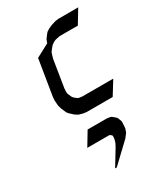

<svg xmlns="http://www.w3.org/2000/svg" viewBox="-174 -486 718 834"><g transform="rotate(-30 185.0 -69.0)"><path d="M69.8 -110.8 70.8 -128.9 100.1 -309.1 166 -344.2 171.9 -359.9 178.2 -369.1 188 -381.8 192.9 -387.2 205.1 -395 222.2 -402.8 246.1 -410.2 262.2 -412.1H360.8L319.8 -344.2H228L211.9 -340.8L204.1 -338.9L195.8 -335L183.1 -326.2L179.2 -321.8L168.9 -309.1L163.1 -300.8L160.2 -292L154.8 -273.9L132.8 -137.2L131.8 -120.1L132.8 -110.8L136.2 -103L142.1 -89.8L145 -85.9L154.8 -77.1L162.1 -71.8L168.9 -69.8L184.1 -67.9H337.9L295.9 0H166L149.9 -2L128.9 -7.8L113.8 -17.1L95.2 -34.2L87.9 -43L77.1 -67.9L71.8 -85.9ZM89.8 136.2 130.9 67.9H226.1L241.2 69.8L248 71.8L254.9 77.1L265.1 85.9L269 89.8L273.9 102.1L276.9 110.8V120.1L275.9 136.2L274.9 146L269 163.1L263.2 170.9L252.9 184.1L158.2 273.9H149.9L196.8 196.8L206.1 179.2L210.9 163.1L211.9 153.8V145L206.1 139.2L200.2 136.2Z"/></g></svg>

Font: Petahja
Style: Italic
Weight: 400
Designer: T. Christopher White
Version: Version 1.1